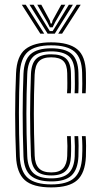

<svg xmlns="http://www.w3.org/2000/svg" viewBox="-20 -787 426 814"><path d="M197.5 7.5Q119.5 7.5 85.1 -23.4Q50.8 -54.2 48 -123.8Q44.2 -213.5 44.2 -303.5Q44.2 -393.5 48 -475.8Q51 -549.2 87.6 -578.4Q124.2 -607.5 196.8 -607.5Q271.5 -607.5 307.1 -578.5Q342.8 -549.5 344.2 -478.5Q344.5 -460 344.5 -436.6Q344.5 -413.2 343.2 -391.5H328Q329 -410 328.9 -431.8Q328.8 -453.5 328.2 -478Q327 -540.5 296.4 -567.6Q265.8 -594.8 196.8 -594.8Q128.5 -594.8 97.6 -566.9Q66.8 -539 63.8 -474.8Q60.5 -399 60.2 -310.5Q60 -222 63.8 -123.8Q66.5 -59.8 98.1 -32.5Q129.8 -5.2 197.5 -5.2Q265 -5.2 295.2 -33Q325.5 -60.8 328.2 -123.5Q329.5 -148.2 329.1 -169.6Q328.8 -191 327.2 -209.8H343.2Q346.2 -172 344.2 -123Q341 -53 307 -22.8Q273 7.5 197.5 7.5ZM197.5 -17.8Q139 -17.8 110.4 -42.2Q81.8 -66.8 79.5 -124.5Q76 -222.2 76.1 -308Q76.2 -393.8 79.5 -473.8Q82 -533.5 110.4 -557.9Q138.8 -582.2 196.8 -582.2Q256.8 -582.2 284 -558.2Q311.2 -534.2 312.5 -477.5Q313 -454.2 313.1 -433.4Q313.2 -412.5 312 -391.5H296.2Q297.5 -410.2 297.4 -432.4Q297.2 -454.5 296.8 -477.2Q295.8 -528.2 271.5 -548.8Q247.2 -569.2 196.8 -569.2Q144.5 -569.2 121 -546.9Q97.5 -524.5 95.5 -473Q92 -389.2 91.9 -305.5Q91.8 -221.8 95.5 -125.5Q97.5 -75.8 121.5 -53.2Q145.5 -30.8 197.5 -30.8Q247.8 -30.8 271.1 -53Q294.5 -75.2 296.8 -124.2Q297.5 -146 297.4 -167Q297.2 -188 295.8 -209.8H311.5Q313 -189.2 313.2 -169.4Q313.5 -149.5 312.5 -123.8Q310 -68.2 283.2 -43Q256.5 -17.8 197.5 -17.8ZM197.5 -43.2Q153 -43.2 133 -63.6Q113 -84 111.2 -126.2Q107.5 -224.2 107.6 -304.2Q107.8 -384.2 111.2 -473Q113.2 -517.8 133.1 -537.2Q153 -556.8 196.8 -556.8Q240.5 -556.8 260.2 -538.4Q280 -520 280.8 -476.2Q281 -459 281.4 -436.4Q281.8 -413.8 280.2 -391.5H264.2Q265.8 -414 265.5 -434.5Q265.2 -455 265 -476.2Q264.5 -512.5 248.6 -528.2Q232.8 -544 196.8 -544Q161.2 -544 144.9 -527.1Q128.5 -510.2 126.8 -470.5Q123.5 -387 123.5 -305.4Q123.5 -223.8 127 -126.8Q128.2 -91.2 144.9 -73.6Q161.5 -56 197.5 -56Q232.2 -56 248 -73.9Q263.8 -91.8 265 -125.5Q266 -148 265.8 -168.2Q265.5 -188.5 264.2 -209.8H280.2Q281.2 -190.2 281.5 -168.9Q281.8 -147.5 280.8 -125Q279.2 -83.5 259.8 -63.4Q240.2 -43.2 197.5 -43.2ZM72.5 -766.8H89.2L167.5 -644.2H151ZM105.2 -766.8H122.5L175.8 -679.5L191.2 -655.2H203.2L218.5 -679.5L271.8 -766.8H289L212.2 -644.2H182ZM138 -766.8H155.2L191.2 -700.2L194.5 -687.5H200L203 -700.2L239.5 -766.8H256.8L213.2 -691.5L203.2 -671.2H191.2L181.2 -691.5ZM305 -766.8H322L243.2 -644.2H226.8Z"/></svg>

Font: Big Shoulders Inline Text
Style: Regular
Weight: 400
Designer: Patric King
Foundry: XO Type Co
Version: Version 1.000